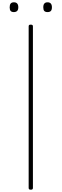

<svg xmlns="http://www.w3.org/2000/svg" viewBox="-20 -1634 535 1668"><path d="M248 14Q237 14 233 10Q229 6 229 -1V-1405Q229 -1413 233 -1416.5Q237 -1420 247 -1420Q257 -1420 261.5 -1416.5Q266 -1413 266 -1405V-1Q266 6 262 10Q258 14 248 14ZM100 -1529Q82 -1529 73 -1538.5Q64 -1548 64 -1570Q64 -1593 73 -1603.5Q82 -1614 101 -1614Q120 -1614 129.5 -1603Q139 -1592 139 -1571Q139 -1549 129 -1539Q119 -1529 100 -1529ZM393 -1529Q374 -1529 365 -1538.5Q356 -1548 356 -1570Q356 -1593 365.5 -1603.5Q375 -1614 393 -1614Q412 -1614 421.5 -1603Q431 -1592 431 -1571Q431 -1548 421.5 -1538.5Q412 -1529 393 -1529Z"/></svg>

Font: Playwrite BE WAL Thin
Style: Regular
Weight: 250
Version: Version 1.002